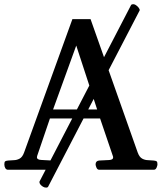

<svg xmlns="http://www.w3.org/2000/svg" viewBox="-32 -793 755 897"><path d="M4.9 0Q-2.9 0 -7.3 -7.6Q-11.7 -15.1 -11.7 -24.9Q-11.7 -36.1 -8.1 -39.1Q-4.4 -42 5.9 -43Q18.1 -44.4 32.5 -44.7Q46.9 -44.9 59.8 -52Q72.8 -59.1 80.6 -80.6L306.2 -703.6H391.1L611.3 -80.6Q619.1 -59.1 632.1 -52Q645 -44.9 659.7 -44.7Q674.3 -44.4 686 -43Q696.3 -42 700 -39.1Q703.6 -36.1 703.6 -24.9Q703.6 -19.5 699.5 -9.8Q695.3 0 687 0H431.2Q422.9 0 418.7 -9.8Q414.6 -19.5 414.6 -24.9Q414.6 -41 430.7 -43Q460 -44.4 478.3 -45.4Q496.6 -46.4 496.6 -57.6Q496.6 -61 495.1 -64.5L428.7 -259.8L457.5 -239.7H180.2L208.5 -260.7L141.6 -64.5Q140.6 -62 140.6 -58.6Q140.6 -46.4 161.4 -45.7Q182.1 -44.9 211.9 -43Q228 -41 228 -24.9Q228 -19.5 223.9 -9.8Q219.7 0 211.4 0ZM209.5 -263.7 195.8 -281.7H442.4L427.7 -263.7L324.2 -580.1ZM580.1 -769Q583 -773.4 589.8 -773.4Q595.7 -773.4 600.6 -770.5Q608.4 -766.1 615 -758.1Q621.6 -750 620.6 -744.6L192.4 80.1Q189.5 83.5 184.1 83.5Q175.3 83.5 168.5 79.1Q150.9 67.9 152.3 55.7Z"/></svg>

Font: Gelasio Medium
Style: Regular
Weight: 500
Designer: Eben Sorkin
Foundry: Eben Sorkin
Version: Version 1.008